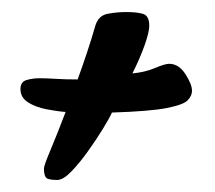

<svg xmlns="http://www.w3.org/2000/svg" viewBox="-20 -406 357 319"><path d="M75 -107Q59 -107 56 -111.5Q53 -116 53 -126Q53 -131 64 -157Q75 -183 89 -220Q75 -221 57 -224.5Q39 -228 26.5 -236Q14 -244 14 -258Q14 -270 24 -273Q34 -276 46 -276Q57 -276 73 -275Q89 -274 109 -274Q117 -296 124.5 -318.5Q132 -341 138 -362Q143 -380 158.5 -383Q174 -386 190 -386Q207 -386 217.5 -383Q228 -380 228 -363Q228 -353 220.5 -331.5Q213 -310 200 -284Q221 -286 237.5 -293Q254 -300 261 -300Q277 -300 288 -283Q299 -266 299 -255Q299 -247 292 -239.5Q285 -232 257 -226.5Q229 -221 166 -219Q162 -210 151 -192Q140 -174 126 -154.5Q112 -135 98.5 -121Q85 -107 75 -107Z"/></svg>

Font: Solitreo
Style: Regular
Weight: 400
Designer: Nathan Gross, Bryan Kirschen, Binghamton University
Foundry: Eli Heuer
Version: Version 1.100; ttfautohint (v1.8.4.7-5d5b)